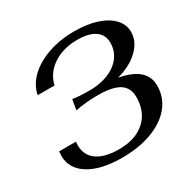

<svg xmlns="http://www.w3.org/2000/svg" viewBox="-160 -867 1032 1035"><g transform="rotate(-30 356.5 -350.0)"><path d="M34 -164Q34 -172 36 -190H140Q139 -182 139 -168Q139 -105 186.5 -71.5Q234 -38 322 -38Q425 -38 484 -91Q543 -144 543 -236Q543 -294 500.5 -321Q458 -348 368 -348Q295 -348 227 -335L238 -399Q274 -392 343 -392Q409 -392 460 -413Q511 -434 539.5 -472Q568 -510 568 -559Q568 -609 530 -635.5Q492 -662 421 -662Q333 -662 270.5 -621Q208 -580 192 -510H87Q98 -568 145.5 -613.5Q193 -659 267 -684.5Q341 -710 429 -710Q508 -710 568 -690.5Q628 -671 661 -635.5Q694 -600 694 -554Q694 -495 643.5 -446Q593 -397 509 -375Q671 -346 671 -233Q671 -161 626.5 -106Q582 -51 501 -20.5Q420 10 315 10Q184 10 109 -36Q34 -82 34 -164Z"/></g></svg>

Font: Fahkwang Medium
Style: Italic
Weight: 500
Italic angle: -10°
Version: Version 1.000; ttfautohint (v1.6)